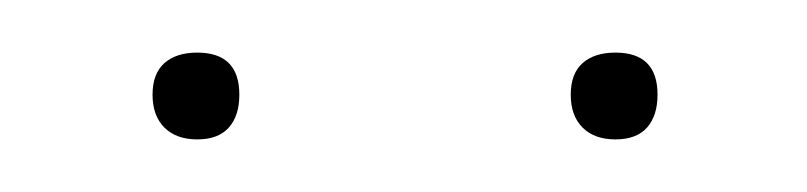

<svg xmlns="http://www.w3.org/2000/svg" viewBox="-20 -745 307 73"><path d="M55 -725Q47 -725 42.5 -721Q38 -717 38 -709Q38 -701 42.5 -696.5Q47 -692 55 -692Q63 -692 67 -696.5Q71 -701 71 -709Q71 -717 67 -721Q63 -725 55 -725ZM214 -725Q206 -725 201.5 -721Q197 -717 197 -709Q197 -701 201.5 -696.5Q206 -692 214 -692Q222 -692 226 -696.5Q230 -701 230 -709Q230 -717 226 -721Q222 -725 214 -725Z"/></svg>

Font: Advent Pro Thin
Style: Regular
Weight: 250
Version: Version 3.000